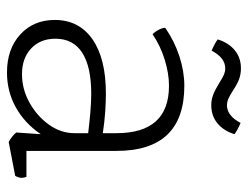

<svg xmlns="http://www.w3.org/2000/svg" viewBox="-102 -614 726 563"><g transform="rotate(90 261.5 -333.0)"><path d="M496 -14 397 5Q380 -4 369 -17L374 -89Q342 -42 295.5 -16Q249 10 193 10Q124 10 81.5 -29Q39 -68 39 -130Q39 -201 95.5 -240.5Q152 -280 255 -280Q278 -280 308 -278Q338 -276 371 -271V-311Q371 -465 232 -465Q196 -465 155.5 -452.5Q115 -440 81 -417Q74 -423 68 -434.5Q62 -446 62 -454Q101 -481 145.5 -495.5Q190 -510 232 -510Q423 -510 423 -311V-47H499Q502 -40 502 -33Q502 -24 496 -14ZM371 -188V-228Q339 -232 309 -234.5Q279 -237 255 -237Q176 -237 135 -210.5Q94 -184 94 -132Q94 -88 122.5 -61Q151 -34 198 -34Q242 -34 281.5 -56Q321 -78 346 -113Q371 -148 371 -188ZM374 -657Q364 -625 342 -607Q320 -589 289 -589Q273 -589 258.5 -594.5Q244 -600 223 -613Q207 -623 198.5 -626.5Q190 -630 181 -630Q150 -630 129 -590Q106 -600 96 -608Q106 -640 128 -658Q150 -676 181 -676Q197 -676 211.5 -671Q226 -666 247 -652Q263 -642 271.5 -638.5Q280 -635 289 -635Q320 -635 341 -675Q364 -665 374 -657Z"/></g></svg>

Font: Scope One
Style: Regular
Weight: 400
Designer: Dalton Maag Ltd
Foundry: Dalton Maag Ltd
Version: Version 1.002; ttfautohint (v1.4.1) -l 11 -r 50 -G 50 -x 14 